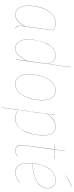

<svg xmlns="http://www.w3.org/2000/svg" viewBox="766 -1552 977 2550"><g transform="rotate(90 1255.0 -277.5)"><path d="M287.1 -526.9Q342.3 -526.9 382.8 -499L331.1 -121.1Q321.8 -68.4 325.4 -37.4Q329.1 -6.3 354 6.8L353 8.8Q342.3 2.9 335.4 -5.6Q328.6 -14.2 325.7 -23.7Q322.8 -33.2 322.5 -47.1Q322.3 -61 323.5 -73.2Q324.7 -85.4 326.7 -103.5Q327.6 -111.3 328.1 -115.2Q261.2 8.8 173.8 8.8Q116.7 8.8 86.4 -38.6Q56.2 -85.9 56.2 -164.1Q56.2 -204.6 62 -245.8Q67.9 -287.1 79.3 -328.4Q90.8 -369.6 110.1 -405Q129.4 -440.4 154.1 -467.8Q178.7 -495.1 213.1 -511Q247.6 -526.9 287.1 -526.9ZM287.1 -524.9Q247.6 -524.9 213.6 -509.3Q179.7 -493.7 155 -466.3Q130.4 -439 111.6 -403.6Q92.8 -368.2 81.3 -327.4Q69.8 -286.6 64 -245.6Q58.1 -204.6 58.1 -164.1Q58.1 -86.4 87.9 -39.8Q117.7 6.8 173.8 6.8Q260.7 6.8 329.1 -121.1L380.9 -498Q341.8 -524.9 287.1 -524.9Z M871.6 -730H873.5L772 0H769.5L790.5 -147.9Q754.4 -75.2 713.4 -33.2Q672.4 8.8 619.6 8.8Q564.9 8.8 534.4 -36.1Q503.9 -81.1 503.9 -161.1Q503.9 -219.7 516.6 -281.2Q529.3 -342.8 553.7 -398.9Q578.1 -455.1 620.4 -491Q662.6 -526.9 715.8 -526.9Q762.7 -526.9 790.5 -498Q818.4 -469.2 829.6 -424.8ZM715.8 -524.9Q673.3 -524.9 637.5 -501.2Q601.6 -477.5 577.9 -439.5Q554.2 -401.4 537.4 -352.8Q520.5 -304.2 513.2 -255.6Q505.9 -207 505.9 -161.1Q505.9 -81.5 535.9 -37.4Q565.9 6.8 619.6 6.8Q671.9 6.8 712.4 -35.2Q752.9 -77.1 790.5 -151.9L828.6 -420.9Q802.2 -524.9 715.8 -524.9Z M1094.7 8.8Q1033.2 8.8 1000 -38.3Q966.8 -85.4 966.8 -169.9Q966.8 -207.5 972.2 -247.1Q977.5 -286.6 988 -327.1Q998.5 -367.7 1016.6 -403.3Q1034.7 -439 1057.9 -466.8Q1081.1 -494.6 1113.8 -510.7Q1146.5 -526.9 1184.6 -526.9Q1245.6 -526.9 1278.6 -480.7Q1311.5 -434.6 1311.5 -350.1Q1311.5 -305.2 1304.7 -258.1Q1297.9 -210.9 1281.2 -162.6Q1264.6 -114.3 1240.5 -76.7Q1216.3 -39.1 1178.5 -15.1Q1140.6 8.8 1094.7 8.8ZM1094.7 6.8Q1140.6 6.8 1178 -16.8Q1215.3 -40.5 1239.3 -77.9Q1263.2 -115.2 1279.5 -163.6Q1295.9 -211.9 1302.7 -258.5Q1309.6 -305.2 1309.6 -350.1Q1309.6 -433.6 1277.3 -479.2Q1245.1 -524.9 1184.6 -524.9Q1146.5 -524.9 1114 -508.8Q1081.5 -492.7 1058.6 -464.8Q1035.6 -437 1017.8 -401.9Q1000 -366.7 989.5 -326.2Q979 -285.6 973.9 -246.6Q968.8 -207.5 968.8 -169.9Q968.8 -85.9 1001.2 -39.6Q1033.7 6.8 1094.7 6.8Z M1408.7 190.9 1506.8 -517.1H1508.8L1494.6 -419.9Q1569.3 -526.9 1663.6 -526.9Q1778.8 -526.9 1778.8 -361.8Q1778.8 -322.8 1773.2 -281.5Q1767.6 -240.2 1756.6 -198.2Q1745.6 -156.2 1727.3 -119.4Q1709 -82.5 1685.5 -53.7Q1662.1 -24.9 1629.6 -8.1Q1597.2 8.8 1559.6 8.8Q1493.7 8.8 1440.4 -25.9L1410.6 190.9ZM1559.6 6.8Q1604 6.8 1641.4 -17.1Q1678.7 -41 1703.1 -79.6Q1727.5 -118.2 1744.6 -167.5Q1761.7 -216.8 1769.3 -265.9Q1776.9 -314.9 1776.9 -361.8Q1776.9 -524.9 1663.6 -524.9Q1572.3 -524.9 1494.6 -418L1440.4 -27.8Q1493.7 6.8 1559.6 6.8Z M1967.8 -515.1 1910.6 -103Q1903.3 -49.3 1921.4 -21.2Q1939.5 6.8 1979.5 6.8Q2018.1 6.8 2057.6 -21L2058.6 -19Q2016.6 8.8 1979.5 8.8Q1938 8.8 1919.2 -20Q1900.4 -48.8 1908.7 -103L1965.3 -515.1H1894.5V-517.1H1965.8L1984.4 -650.9H1986.3L1967.8 -517.1H2087.4V-515.1Z M2456.5 -746.1 2457.5 -744.1 2308.6 -662.1V-664.1ZM2480.5 -421.9Q2480.5 -381.8 2462.9 -348.9Q2445.3 -315.9 2415.3 -293.5Q2385.3 -271 2342.8 -254.9Q2300.3 -238.8 2252.7 -230.2Q2205.1 -221.7 2149.9 -218.3Q2147.5 -187.5 2147.5 -165Q2147.5 -81.5 2179.4 -37.4Q2211.4 6.8 2269.5 6.8Q2307.6 6.8 2338.4 -7.3Q2369.1 -21.5 2404.3 -51.8L2405.3 -49.8Q2369.6 -19.5 2338.6 -5.4Q2307.6 8.8 2269.5 8.8Q2210.4 8.8 2178 -35.9Q2145.5 -80.6 2145.5 -165Q2145.5 -210.4 2152.8 -258.1Q2160.2 -305.7 2177.2 -354.5Q2194.3 -403.3 2219.5 -441.2Q2244.6 -479 2283.7 -502.9Q2322.8 -526.9 2370.6 -526.9Q2419.4 -526.9 2450 -499Q2480.5 -471.2 2480.5 -421.9ZM2370.6 -524.9Q2328.6 -524.9 2293.2 -506.3Q2257.8 -487.8 2233.9 -457.5Q2210 -427.2 2191.9 -386.7Q2173.8 -346.2 2164.1 -304.9Q2154.3 -263.7 2149.9 -220.2Q2205.6 -223.1 2253.2 -231.9Q2300.8 -240.7 2343 -256.8Q2385.3 -272.9 2414.8 -295.4Q2444.3 -317.9 2461.4 -350.1Q2478.5 -382.3 2478.5 -421.9Q2478.5 -470.7 2448.5 -497.8Q2418.5 -524.9 2370.6 -524.9Z"/></g></svg>

Font: Fira Sans Compressed Two
Style: Italic
Weight: 100
Width: 3
Italic angle: -8°
Designer: Carrois Corporate & Edenspiekermann AG
Foundry: Carrois Corporate GbR & Edenspiekermann AG
Version: Version 4.203;PS 004.203;hotconv 1.0.88;makeotf.lib2.5.64775